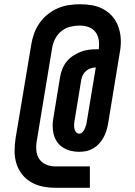

<svg xmlns="http://www.w3.org/2000/svg" viewBox="-20 -794 640 908"><path d="M242 94Q211 94 181.5 88Q152 82 127 67.5Q102 53 84 30Q66 7 57.5 -21Q49 -49 49 -80Q49 -111 54 -142L128 -584Q132 -610 141.5 -636Q151 -662 167 -685Q183 -708 205.5 -726Q228 -744 253.5 -755Q279 -766 306 -770Q333 -774 359 -774Q388 -774 416 -769Q444 -764 468 -751Q492 -738 510 -718Q528 -698 538 -672Q548 -646 550.5 -618Q553 -590 549 -561L491 -208Q488 -192 483 -175.5Q478 -159 469.5 -143.5Q461 -128 448.5 -114.5Q436 -101 420.5 -92Q405 -83 388 -79.5Q371 -76 354 -76Q333 -76 313.5 -81Q294 -86 277.5 -96.5Q261 -107 250 -123Q239 -139 234 -158Q229 -177 229 -198Q229 -219 233 -240L264 -429Q267 -448 274.5 -467Q282 -486 294.5 -502Q307 -518 324.5 -529.5Q342 -541 360.5 -548.5Q379 -556 398.5 -558.5Q418 -561 437 -561H447Q450 -583 447 -604.5Q444 -626 431.5 -642.5Q419 -659 399 -666Q379 -673 357 -673Q334 -673 312 -667.5Q290 -662 271.5 -647.5Q253 -633 242 -612.5Q231 -592 227 -570L154 -128Q150 -105 152 -82Q154 -59 166 -41.5Q178 -24 198.5 -15.5Q219 -7 242 -7H405V94ZM355 -162Q364 -162 371 -170Q378 -178 381.5 -186.5Q385 -195 387.5 -204Q390 -213 391 -222L433 -475Q421 -475 409 -471Q397 -467 387 -458.5Q377 -450 371.5 -438.5Q366 -427 364 -415L333 -226Q331 -216 330.5 -206Q330 -196 331.5 -187Q333 -178 339 -170Q345 -162 355 -162Z"/></svg>

Font: Iosevka Slab Extended Oblique
Style: Bold
Weight: 700
Width: 7
Italic angle: -9°
Monospace: yes
Designer: Belleve Invis
Foundry: Belleve Invis
Version: Version 11.1.1; ttfautohint (v1.8.3)